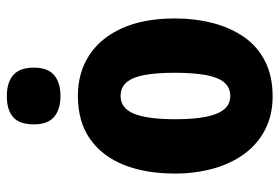

<svg xmlns="http://www.w3.org/2000/svg" viewBox="-148 -660 818 562"><g transform="rotate(-90 261.0 -379.0)"><path d="M488 -276Q488 -217 474.5 -165Q461 -113 433.5 -73.5Q406 -34 362.5 -12Q319 10 260 10Q205 10 162.5 -12Q120 -34 91.5 -73Q63 -112 48.5 -164Q34 -216 34 -276Q34 -361 59 -424.5Q84 -488 134.5 -524Q185 -560 262 -560Q329 -560 380 -527Q431 -494 459.5 -430.5Q488 -367 488 -276ZM193 -275Q193 -222 200 -186Q207 -150 222 -132Q237 -114 261 -114Q286 -114 301 -132Q316 -150 322.5 -186.5Q329 -223 329 -276Q329 -330 322.5 -365Q316 -400 301 -417.5Q286 -435 261 -435Q225 -435 209 -395.5Q193 -356 193 -275ZM261 -768Q301 -768 322.5 -749Q344 -730 344 -689Q344 -648 322 -629.5Q300 -611 261 -611Q222 -611 200 -629.5Q178 -648 178 -689Q178 -731 199 -749.5Q220 -768 261 -768Z"/></g></svg>

Font: Noto Sans Display Condensed ExtraBold
Style: Regular
Weight: 800
Width: 3
Designer: Monotype Design Team
Foundry: Monotype Imaging Inc.
Version: Version 2.003